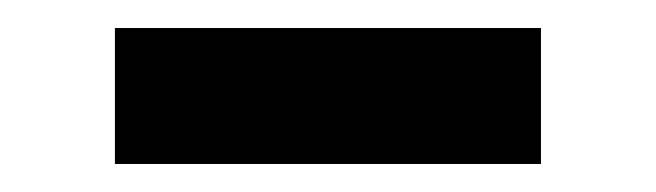

<svg xmlns="http://www.w3.org/2000/svg" viewBox="-20 -738 468 137"><path d="M366 -621V-718H62V-621Z"/></svg>

Font: Raleway
Style: ExtraBold
Weight: 800
Designer: Matt McInerney, Pablo Impallari, Rodrigo Fuenzalida
Foundry: Matt McInerney, Pablo Impallari, Rodrigo Fuenzalida
Version: Version 3.000